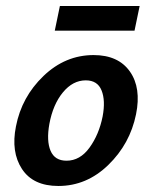

<svg xmlns="http://www.w3.org/2000/svg" viewBox="-20 -611 505 638"><path d="M162 -509 179 -591H444L427 -509ZM174 7Q90 7 53 -49.5Q16 -106 33 -191Q52 -289 124.5 -358.5Q197 -428 291 -428Q373 -428 411.5 -373.5Q450 -319 432 -231Q412 -133 340 -63Q268 7 174 7ZM201 -77Q246 -77 277.5 -120.5Q309 -164 321 -224Q331 -277 317.5 -310.5Q304 -344 265 -344Q222 -344 189 -304Q156 -264 144 -199Q134 -143 148 -110Q162 -77 201 -77Z"/></svg>

Font: EauTest
Style: Bold Italic
Weight: 700
Italic angle: -12°
Designer: Christian Thalmann (Catharsis Fonts)
Version: Version 0.001;PS 000.001;hotconv 1.0.88;makeotf.lib2.5.64775